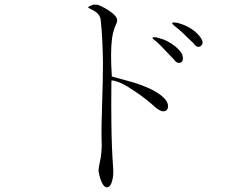

<svg xmlns="http://www.w3.org/2000/svg" viewBox="-20 -798 1040 824"><path d="M400.4 -777.3 382.8 -778.3Q360.4 -771.5 358.4 -766.6Q357.4 -764.6 370.1 -758.8Q386.7 -751 394.5 -744.1Q409.2 -732.4 412.1 -713.9Q420.9 -632.8 421.9 -524.4Q421.9 -460.9 418 -340.8Q416 -289.1 416 -265.6Q415 -226.6 416 -200.2Q418 -171.9 415 -143.6Q414.1 -127 408.2 -100.6Q405.3 -86.9 404.3 -80.1Q402.3 -69.3 403.3 -61.5Q410.2 -23.4 421.9 -5.9Q432.6 9.8 444.3 4.9Q455.1 1 460.9 -20.5Q467.8 -43 465.8 -74.2Q459 -164.1 458 -275.4Q457 -337.9 458 -443.4L459 -453.1Q495.1 -450.2 558.6 -406.2Q604.5 -376 647.5 -336.9Q665 -322.3 678.7 -320.3Q691.4 -319.3 697.3 -328.1Q703.1 -336.9 700.2 -350.6Q696.3 -365.2 683.6 -377.9Q652.3 -408.2 586.9 -432.6Q549.8 -446.3 484.4 -462.9L460 -469.7Q453.1 -574.2 460.9 -633.8Q465.8 -667 477.5 -692.4Q481.4 -700.2 481.4 -703.1Q483.4 -708 482.4 -712.9Q482.4 -727.5 455.1 -747.1Q431.6 -764.6 400.4 -777.3ZM664.1 -633.8 650.4 -637.7Q636.7 -639.6 634.8 -636.7Q631.8 -633.8 649.4 -621.1Q661.1 -611.3 674.8 -596.7Q682.6 -588.9 697.3 -573.2Q707 -562.5 711.9 -557.6Q718.8 -549.8 724.6 -544.9Q739.3 -523.4 754.9 -529.3Q770.5 -536.1 761.7 -565.4Q747.1 -590.8 714.8 -611.3Q687.5 -628.9 664.1 -633.8ZM756.8 -695.3 741.2 -700.2Q722.7 -703.1 719.7 -700.2Q715.8 -697.3 730.5 -685.5Q741.2 -677.7 761.7 -659.2Q773.4 -648.4 794.9 -627L809.6 -613.3Q826.2 -588.9 841.8 -600.6Q857.4 -613.3 840.8 -636.7Q827.1 -657.2 801.8 -673.8Q781.2 -687.5 756.8 -695.3Z"/></svg>

Font: BatangChe
Style: Regular
Weight: 400
Monospace: yes
Version: Version 2.21